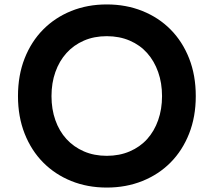

<svg xmlns="http://www.w3.org/2000/svg" viewBox="-20 -793 963 865"><path d="M461 52Q374 52 301 22.5Q228 -7 174.5 -61Q121 -115 91 -191Q61 -267 61 -360Q61 -454 91 -530Q121 -606 174.5 -660Q228 -714 301 -743.5Q374 -773 461 -773Q548 -773 621.5 -743.5Q695 -714 748.5 -660Q802 -606 832 -530Q862 -454 862 -360Q862 -267 832 -191Q802 -115 748.5 -61Q695 -7 621.5 22.5Q548 52 461 52ZM461 -91Q518 -91 564.5 -111Q611 -131 643 -166.5Q675 -202 692.5 -251.5Q710 -301 710 -360Q710 -419 692.5 -468.5Q675 -518 643 -554Q611 -590 564.5 -610Q518 -630 461 -630Q404 -630 358 -610Q312 -590 279.5 -554Q247 -518 229.5 -468.5Q212 -419 212 -360Q212 -301 229.5 -251.5Q247 -202 279.5 -166.5Q312 -131 358 -111Q404 -91 461 -91Z"/></svg>

Font: LINE Seed JP_TTF Bold
Style: Regular
Weight: 700
Designer: LINE & Fontrix & Fontworks
Version: Version 1.009